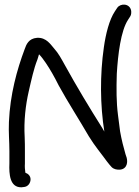

<svg xmlns="http://www.w3.org/2000/svg" viewBox="-20 -791 593 817"><path d="M70 6H71L80 5C100 4 110 -13 110 -28C110 -42 100 -52 88 -56C86 -68 85 -83 86 -95V-148C86 -167 86 -187 85 -208C81 -277 89 -344 102 -401C113 -449 124 -500 139 -537C142 -545 143 -551 146 -560C156 -550 164 -539 175 -523C194 -495 212 -463 230 -427C270 -354 317 -282 358 -211C383 -170 412 -136 435 -104C443 -94 449 -86 455 -80C464 -71 476 -69 487 -69C495 -69 503 -71 509 -76C519 -84 521 -96 521 -105C521 -115 518 -125 514 -135C506 -162 497 -198 491 -232C488 -254 485 -278 482 -302C475 -356 475 -412 477 -477C482 -560 494 -660 525 -707C528 -712 530 -715 534 -721C539 -728 539 -740 538 -746C532 -777 493 -778 479 -758L469 -743C445 -707 430 -647 422 -590C405 -473 406 -343 424 -231C422 -235 419 -240 416 -245C361 -332 305 -425 256 -514C241 -541 229 -564 210 -585C197 -599 178 -633 137 -630C102 -627 92 -602 85 -582C52 -494 23 -389 18 -272C16 -227 20 -190 20 -148V-96C18 -49 22 6 70 6Z"/></svg>

Font: Stray Cat
Style: ExBd
Weight: 800
Version: Version 1.0